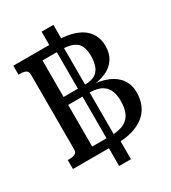

<svg xmlns="http://www.w3.org/2000/svg" viewBox="-215 -897 990 1114"><g transform="rotate(-30 280.0 -340.0)"><path d="M308 -398Q358 -398 382.5 -415.5Q407 -433 416 -462Q425 -491 425 -525Q425 -564 413.5 -590Q402 -616 372.5 -629.5Q343 -643 290 -643H168V-398ZM308 -345H168V-66H290Q349 -66 382.5 -83.5Q416 -101 430 -133.5Q444 -166 444 -212Q444 -250 433 -279.5Q422 -309 392.5 -327Q363 -345 308 -345ZM247 -790H326V-673L312 -662V-50L326 -38V110H247V-36L264 -46V-660L247 -676ZM326 -370 369 -387V-362L329 -378Q401 -375 449.5 -354.5Q498 -334 523.5 -297Q549 -260 549 -209Q549 -163 532.5 -125.5Q516 -88 484 -62.5Q452 -37 404.5 -23Q357 -9 295 -9H6V-69H16Q40 -69 54.5 -76Q69 -83 69 -105V-605Q69 -627 54.5 -634Q40 -641 16 -641H6V-701H293Q370 -701 422 -681Q474 -661 500.5 -623Q527 -585 527 -533Q527 -484 504.5 -448.5Q482 -413 437.5 -393Q393 -373 326 -370Z"/></g></svg>

Font: Roboto Serif SemiCondensed Medium
Style: Regular
Weight: 500
Width: 4
Designer: Greg Gazdowicz
Foundry: Commercial Type
Version: Version 1.007